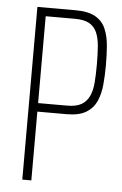

<svg xmlns="http://www.w3.org/2000/svg" viewBox="-51 -725 486 762"><g transform="rotate(5 192.0 -344.0)"><path d="M67 0V-688H220Q270 -688 298.5 -671.5Q327 -655 339.5 -625.5Q352 -596 355 -559Q358 -522 358 -481Q358 -441 354.5 -403.5Q351 -366 338 -337Q325 -308 297 -291Q269 -274 220 -274H103V0ZM103 -308H219Q255 -308 275.5 -320Q296 -332 306.5 -354.5Q317 -377 319.5 -409Q322 -441 322 -481Q322 -521 319.5 -553.5Q317 -586 307 -608.5Q297 -631 276.5 -642.5Q256 -654 219 -654H103Z"/></g></svg>

Font: Saira ExtraCondensed Thin
Style: Regular
Weight: 250
Width: 2
Designer: Hector Gatti with collaboration of the Omnibus-Type team
Foundry: Omnibus-Type
Version: Version 1.101